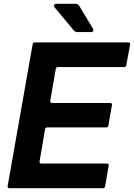

<svg xmlns="http://www.w3.org/2000/svg" viewBox="-20 -985 701 1005"><path d="M530 -9Q529 0 519 0H29Q24 0 21.5 -3Q19 -6 20 -11L151 -754Q153 -763 162 -763H652Q657 -763 659.5 -760Q662 -757 661 -752L641 -643Q640 -634 630 -634H283Q274 -634 272 -625L243 -457V-455Q243 -446 252 -446H557Q562 -446 564.5 -443Q567 -440 566 -435L547 -327Q546 -318 536 -318H227Q218 -318 216 -309L187 -140V-138Q187 -129 196 -129H540Q545 -129 547.5 -126Q550 -123 549 -118ZM386 -817Q374 -817 366 -826L267 -945Q262 -952 262 -955Q262 -965 276 -965H376Q389 -965 395 -954L466 -836Q469 -832 469 -827Q469 -817 455 -817Z"/></svg>

Font: Open Sauce Two
Style: Bold Italic
Weight: 700
Italic angle: -10°
Designer: Alfredo Marco Pradil
Foundry: Creative Sauce Fz LLC
Version: Version 1.477